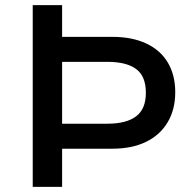

<svg xmlns="http://www.w3.org/2000/svg" viewBox="-20 -725 751 745"><path d="M107 0V-705H221V-582H416Q492 -582 547 -556.5Q602 -531 631 -482.5Q660 -434 660 -367Q660 -300 630.5 -250.5Q601 -201 546.5 -174.5Q492 -148 416 -148H221V0ZM221 -245H397Q470 -245 508 -273.5Q546 -302 546 -365Q546 -429 508.5 -457Q471 -485 397 -485H221Z"/></svg>

Font: Nunito Sans 6pt SemiBold
Style: Regular
Weight: 600
Version: Version 3.101;gftools[0.9.27]